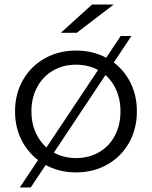

<svg xmlns="http://www.w3.org/2000/svg" viewBox="-20 -752 667 843"><path d="M46 -263Q46 -340 81 -401Q116 -462 177 -496Q238 -530 314 -530Q390 -530 451 -496Q512 -462 546.5 -401Q581 -340 581 -263Q581 -186 546.5 -125Q512 -64 451 -29.5Q390 5 314 5Q238 5 177 -29.5Q116 -64 81 -125Q46 -186 46 -263ZM509 -263Q509 -323 484 -370Q459 -417 414.5 -442.5Q370 -468 314 -468Q258 -468 213.5 -442.5Q169 -417 143.5 -370Q118 -323 118 -263Q118 -203 143.5 -156Q169 -109 213.5 -83.5Q258 -58 314 -58Q370 -58 414.5 -83.5Q459 -109 484 -156Q509 -203 509 -263ZM510 -594H557L115 71H67ZM384 -732H479L317 -608H247Z"/></svg>

Font: Montserrat-Regular
Style: Regular
Weight: 400
Version: Version 7.200